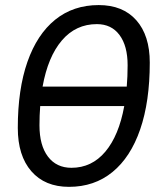

<svg xmlns="http://www.w3.org/2000/svg" viewBox="-20 -723 626 753"><path d="M250.5 9.8Q156.2 9.8 103 -51.3Q49.8 -112.3 49.8 -221.2Q49.8 -372.6 87.6 -480.5Q125.5 -588.4 196.5 -645.8Q267.6 -703.1 367.2 -703.1Q461.9 -703.1 514.6 -643.6Q567.4 -584 567.4 -477.5Q567.4 -324.7 529.8 -215.6Q492.2 -106.4 421.1 -48.3Q350.1 9.8 250.5 9.8ZM147 -383.3H477.1Q480.5 -423.3 480.5 -467.3Q480.5 -543 448.7 -585.7Q417 -628.4 359.9 -628.4Q277.3 -628.4 222.7 -564.5Q168 -500.5 147 -383.3ZM260.3 -64.9Q339.8 -64.9 393.1 -128.2Q446.3 -191.4 467.3 -307.1H137.7Q134.8 -271 134.8 -231.4Q134.8 -152.8 168 -108.9Q201.2 -64.9 260.3 -64.9Z"/></svg>

Font: CaskaydiaCove NFP SemiLight
Style: Italic
Weight: 350
Italic angle: -10°
Designer: Aaron Bell
Foundry: Saja Typeworks
Version: Version 2111.001; VTT 6.35;Nerd Fonts 3.1.1